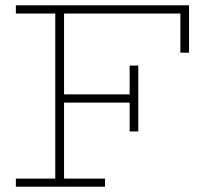

<svg xmlns="http://www.w3.org/2000/svg" viewBox="-20 -706 775 726"><path d="M40 -686H694.8V-506.8H662.1V-654.8H222.2V-349.1H470.2V-458H502.9V-209H470.2V-317.9H222.2V-30.8H377V0H40V-30.8H189V-654.8H40Z"/></svg>

Font: BioRhyme ExtraLight
Style: Regular
Weight: 275
Designer: Aoife Mooney
Foundry: Aoife Mooney Type
Version: Version 1.500;PS 001.500;hotconv 1.0.88;makeotf.lib2.5.64775